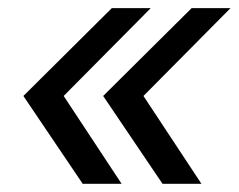

<svg xmlns="http://www.w3.org/2000/svg" viewBox="-20 -527 593 477"><path d="M185.5 -70.3 38.1 -288.6 257.8 -506.8H354.5L138.2 -288.6L282.2 -70.3ZM383.8 -70.3 236.3 -288.6 456.1 -506.8H552.7L336.4 -288.6L480.5 -70.3Z"/></svg>

Font: Inter 28pt
Style: Italic
Weight: 400
Italic angle: -9.3988°
Designer: Rasmus Andersson
Foundry: rsms
Version: Version 4.001;git-66647c0bb